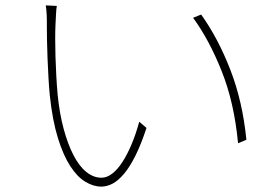

<svg xmlns="http://www.w3.org/2000/svg" viewBox="-20 -701 1040 713"><path d="M191 -679 150 -681Q151 -675 152 -665Q153 -655 153.5 -644Q154 -633 154 -623V-605Q154 -584 154.5 -552.5Q155 -521 156.5 -485Q158 -449 160 -412.5Q162 -376 165 -346Q175 -253 195 -188.5Q215 -124 241 -84Q267 -44 297 -26Q327 -8 356 -8Q377 -8 398 -19Q419 -30 440.5 -55.5Q462 -81 483 -123Q504 -165 524 -226L497 -249Q485 -204 469 -166Q453 -128 435 -100Q417 -72 397 -56.5Q377 -41 357 -41Q327 -41 300.5 -62.5Q274 -84 253 -124.5Q232 -165 216.5 -222Q201 -279 194 -350Q191 -384 189 -420.5Q187 -457 186 -491Q185 -525 185 -555.5Q185 -586 186 -608Q187 -626 188 -648Q189 -670 191 -679ZM727 -647 697 -635Q757 -553 803.5 -436Q850 -319 864 -169L895 -182Q881 -324 835.5 -441.5Q790 -559 727 -647Z"/></svg>

Font: Spoqa Han Sans Neo Thin
Style: Regular
Weight: 100
Designer: [Spoqa Han Sans Neo] Dong-huui Kim  Younghwa Kang  Yujin Lee  [Noto Sans] Ryoko NISHIZUKA  (kana & ideographs); Paul D. 
Foundry: Spoqa (http://www.spoqa-han-sans.com)
Version: Version 1.100;hotconv 1.0.109;makeotfexe 2.5.65596